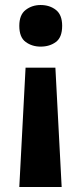

<svg xmlns="http://www.w3.org/2000/svg" viewBox="-20 -566 326 766"><path d="M228 -463Q228 -417 203 -398.5Q178 -380 142 -380Q108 -380 82.5 -398.5Q57 -417 57 -463Q57 -507 82.5 -526.5Q108 -546 142 -546Q178 -546 203 -526.5Q228 -507 228 -463ZM82 -296H201L226 180H57Z"/></svg>

Font: Noto Sans Ol Chiki
Style: Bold
Weight: 700
Designer: Monotype Design Team, Lewis McGuffie
Foundry: Monotype Imaging Inc.
Version: Version 2.003; ttfautohint (v1.8.4.7-5d5b)